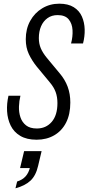

<svg xmlns="http://www.w3.org/2000/svg" viewBox="-20 -750 480 1043"><path d="M179 9Q125 9 90 -12Q55 -33 38 -68Q21 -103 18.5 -145Q16 -187 26 -230H91Q84 -202 83 -171Q82 -140 91 -113Q100 -86 121.5 -69Q143 -52 180 -52Q230 -52 261 -88Q292 -124 292 -190Q292 -223 282.5 -249.5Q273 -276 251 -302L179 -389Q154 -420 137 -455.5Q120 -491 120 -537Q120 -593 144 -636.5Q168 -680 209.5 -705Q251 -730 302 -730Q350 -730 380.5 -711Q411 -692 425 -660Q439 -628 440 -590Q441 -552 431 -514H366Q376 -551 374 -586.5Q372 -622 353 -645Q334 -668 293 -668Q261 -668 238 -651.5Q215 -635 203 -607Q191 -579 191 -543Q191 -513 201.5 -488Q212 -463 235 -435L304 -352Q333 -318 347.5 -279Q362 -240 362 -193Q362 -129 339 -84Q316 -39 274.5 -15Q233 9 179 9ZM64 273 73 236Q102 227 119 208Q136 189 143 159L169 163H89L111 71H206L187 151Q175 204 145.5 231.5Q116 259 64 273Z"/></svg>

Font: Instrument Sans Condensed
Style: Italic
Weight: 400
Width: 3
Italic angle: -13°
Designer: Rodrigo Fuenzalida
Foundry: fragTYPE
Version: Version 1.000;gftools[0.9.28]